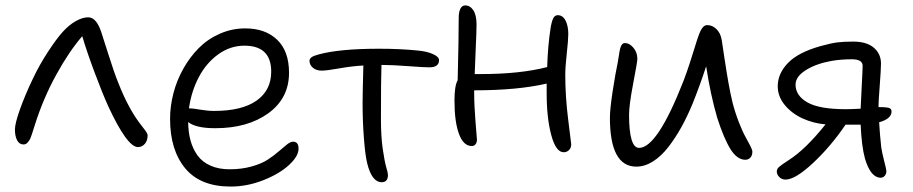

<svg xmlns="http://www.w3.org/2000/svg" viewBox="-20 -604 3377 710"><path d="M66.9 -69.8Q51.3 -69.8 43.2 -85.4Q35.2 -101.1 35.2 -125Q35.2 -147.5 54 -200.2Q72.8 -252.9 101.1 -312Q125.5 -363.8 157.5 -412.6Q189.5 -461.4 210.9 -484.9Q233.9 -510.7 259.3 -525.4Q284.7 -540 306.2 -540Q335.9 -540 354 -486.8Q357.4 -477.5 379.9 -406Q402.3 -334.5 417 -298.8Q455.6 -199.7 502.9 -140.1Q506.3 -135.7 512 -128.4Q517.6 -121.1 519.8 -117.9Q522 -114.7 523.9 -110.6Q525.9 -106.4 525.9 -103Q525.9 -83.5 515.4 -71.8Q504.9 -60.1 490.2 -60.1Q450.2 -60.1 379.9 -211.9Q359.9 -255.9 330.3 -334.7Q300.8 -413.6 284.2 -470.2Q235.8 -414.6 188 -327.6Q140.1 -240.7 108.9 -142.1Q106.9 -136.7 104 -126.7Q101.1 -116.7 99.1 -111.3Q97.2 -106 94.5 -98.1Q91.8 -90.3 89.1 -86.2Q86.4 -82 83 -77.9Q79.6 -73.7 75.7 -71.8Q71.8 -69.8 66.9 -69.8Z M833 85.9Q720.7 85.9 664.8 18.3Q608.9 -49.3 608.9 -164.1Q608.9 -211.4 621.3 -259.3Q633.8 -307.1 658 -350.1Q682.1 -393.1 715.1 -426.3Q748 -459.5 792.7 -479.2Q837.4 -499 886.7 -499Q961.4 -499 1005.1 -456.8Q1048.8 -414.6 1048.8 -335Q1048.8 -240.7 972.4 -185.3Q896 -129.9 775.9 -129.9Q703.6 -129.9 675.8 -152.8Q676.3 -114.7 684.6 -84.2Q692.9 -53.7 710.4 -29.3Q728 -4.9 758.3 8.5Q788.6 22 829.1 22Q873.5 22 910.9 11.5Q948.2 1 970.9 -14.2Q993.7 -29.3 1010.7 -44.2Q1027.8 -59.1 1041 -69.6Q1054.2 -80.1 1064 -80.1Q1084 -80.1 1084 -54.2Q1084 -26.4 1048.8 6.1Q1013.7 38.6 953.9 62.3Q894 85.9 833 85.9ZM686 -203.1Q693.4 -203.1 720.7 -198.5Q748 -193.8 772 -193.8Q874.5 -193.8 928.7 -231.9Q982.9 -270 982.9 -338.9Q982.9 -435.1 883.8 -435.1Q831.5 -435.1 787.1 -403.1Q742.7 -371.1 715.1 -318.6Q687.5 -266.1 678.7 -203.1Z M1391.6 69.8Q1355 69.8 1337.9 0Q1330.6 -28.8 1325.7 -93.3Q1320.8 -157.7 1320.8 -220.2Q1320.8 -256.3 1323.7 -361.8Q1280.8 -359.4 1234.4 -351.1Q1188 -342.8 1169.4 -342.8Q1149.4 -342.8 1137 -353.5Q1124.5 -364.3 1124.5 -378.9Q1124.5 -386.7 1132.1 -392.3Q1139.6 -397.9 1158.7 -402.8Q1235.8 -423.8 1381.8 -423.8Q1460.4 -423.8 1526.9 -417Q1560.5 -413.6 1582 -403.6Q1603.5 -393.6 1603.5 -381.8Q1603.5 -355 1567.9 -355Q1547.4 -355 1489 -359.4Q1430.7 -363.8 1396.5 -363.8H1390.6Q1388.7 -312 1388.7 -164.1Q1388.7 -99.1 1395.3 -53.5Q1401.9 -7.8 1408.2 13.9Q1414.6 35.6 1414.6 43Q1414.6 69.8 1391.6 69.8Z M1724.6 -64Q1693.8 -64 1677.2 -108.9Q1660.6 -153.8 1660.6 -231.9Q1660.6 -287.1 1672.4 -307.1Q1676.3 -463.4 1676.3 -539.1Q1676.3 -560.1 1682.6 -572Q1689 -584 1700.2 -584Q1718.3 -584 1730.2 -566.2Q1742.2 -548.3 1742.2 -513.2Q1742.2 -488.8 1739 -419.7Q1735.8 -350.6 1735.4 -330.1H1757.3Q1903.8 -330.1 2003.4 -356Q2005.9 -434.6 2015.6 -497.1Q2019 -521 2024.9 -534.4Q2030.8 -547.9 2042.5 -547.9Q2061 -547.9 2071.3 -528.1Q2081.5 -508.3 2081.5 -478Q2081.5 -457 2075.9 -406.5Q2070.3 -356 2070.3 -327.1Q2070.3 -248.5 2081.3 -159.9Q2092.3 -71.3 2092.3 -70.8Q2092.3 -57.1 2084.2 -49.1Q2076.2 -41 2064.5 -41Q2035.6 -41 2018.6 -104.2Q2001.5 -167.5 2001.5 -259.8V-294.9Q1894 -270 1733.4 -270V-264.2Q1733.4 -213.9 1738.5 -152.3Q1743.7 -90.8 1743.7 -87.9Q1743.7 -77.1 1738.5 -70.6Q1733.4 -64 1724.6 -64Z M2333 12.2Q2235.4 12.2 2235.4 -168.9Q2235.4 -199.7 2245.6 -266.8Q2255.9 -334 2264.2 -372.1Q2265.1 -378.4 2266.6 -386.7Q2268.1 -395 2268.8 -399.9Q2269.5 -404.8 2270.5 -411.1Q2271.5 -417.5 2272.5 -421.4Q2273.4 -425.3 2274.9 -429.7Q2276.4 -434.1 2277.8 -436.3Q2279.3 -438.5 2281.2 -440.7Q2283.2 -442.9 2285.6 -443.8Q2288.1 -444.8 2291 -444.8Q2307.6 -444.8 2322.3 -427.5Q2336.9 -410.2 2336.9 -386.2Q2336.9 -375.5 2321.5 -295.4Q2306.2 -215.3 2306.2 -180.2Q2306.2 -57.1 2343.3 -57.1Q2410.6 -57.1 2507.3 -304.2Q2519.5 -335.9 2531.2 -372.1Q2543 -408.2 2549.6 -430.4Q2556.2 -452.6 2563.5 -472.9Q2570.8 -493.2 2578.4 -502.2Q2585.9 -511.2 2595.2 -511.2Q2613.8 -511.2 2629.2 -496.6Q2644.5 -481.9 2648.9 -456.1Q2650.4 -446.3 2658.4 -392.6Q2666.5 -338.9 2673.6 -298.8Q2680.7 -258.8 2689 -224.1Q2699.2 -185.1 2712.9 -150.4Q2726.6 -115.7 2737.1 -97.2Q2747.6 -78.6 2754.9 -64Q2762.2 -49.3 2762.2 -43Q2762.2 -29.3 2754.9 -21.2Q2747.6 -13.2 2736.3 -13.2Q2706.1 -13.2 2681.6 -52Q2657.2 -90.8 2632.3 -168Q2607.4 -252.9 2591.3 -358.9Q2568.8 -289.6 2541 -220.2Q2521.5 -173.3 2499.8 -134Q2478 -94.7 2451.7 -60.5Q2425.3 -26.4 2394.8 -7.1Q2364.3 12.2 2333 12.2Z M2884.8 60.1Q2871.1 60.1 2861.8 50.8Q2852.5 41.5 2852.5 29.8Q2852.5 20.5 2861.6 12.7Q2870.6 4.9 2897 -12.2Q2958 -50.8 3032.7 -144Q2987.8 -147.9 2948 -166Q2908.2 -184.1 2882.1 -215.6Q2856 -247.1 2856 -285.2Q2856 -331.5 2893.3 -370.6Q2930.7 -409.7 3012.7 -433.1Q3052.7 -444.3 3076.9 -447.3Q3101.1 -450.2 3134.8 -450.2Q3185.1 -450.2 3211.4 -427.5Q3237.8 -404.8 3237.8 -369.1Q3237.8 -347.7 3233.2 -287.6Q3228.5 -227.5 3228.5 -208Q3263.2 -208 3270.5 -203.6Q3276.9 -199.7 3276.9 -191.9Q3276.9 -164.6 3231 -151.9Q3233.9 -102.5 3238.8 -59.1Q3241.2 -41.5 3249.5 -9Q3257.8 23.4 3257.8 28.8Q3257.8 39.1 3251.7 46.1Q3245.6 53.2 3236.8 53.2Q3199.7 53.2 3178.7 -17.1Q3166 -63 3162.6 -143.1H3141.6H3106.9Q3051.8 -62 2986.3 -1Q2920.9 60.1 2884.8 60.1ZM2921.9 -291Q2921.9 -250.5 2965.8 -225.3Q3009.8 -200.2 3107.9 -200.2Q3128.4 -200.2 3162.6 -202.1Q3163.6 -228 3166.7 -287.6Q3169.9 -347.2 3169.9 -360.8Q3169.9 -384.8 3129.9 -384.8Q3090.3 -384.8 3055.7 -378.9Q2998 -368.7 2960 -344.7Q2921.9 -320.8 2921.9 -291Z"/></svg>

Font: Shantell Sans Irregular Bouncy
Style: Regular
Weight: 300
Designer: Stephen Nixon, Anya Danilova, Shantell Martin
Foundry: Arrow Type
Version: Version 1.006;[9816181b4]